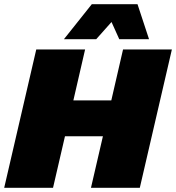

<svg xmlns="http://www.w3.org/2000/svg" viewBox="-28 -896 840 916"><path d="M378 -660 322 -417H503L559 -660H792L639 0H406L463 -246H282L225 0H-8L145 -660ZM628 -876 683 -709H541L504 -791L431 -709H277L410 -876Z"/></svg>

Font: Work Sans Black
Style: Italic
Weight: 900
Italic angle: -13°
Designer: Wei Huang
Foundry: Wei Huang
Version: Version 2.009; ttfautohint (v1.8.3)